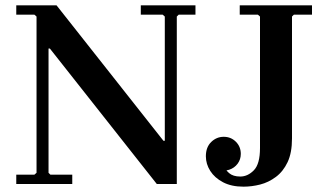

<svg xmlns="http://www.w3.org/2000/svg" viewBox="-20 -690 1219 720"><path d="M568 0 167 -508H162L117 -628L109 -635H41V-670H192L593 -162H598V0ZM41 0V-35H109L117 -42V-628L162 -508V-42L169 -35H251V0ZM713 -670V-635H650L643 -628V0H598V-628L590 -635H508V-670ZM879 -635V-670H1150V-635H1082L1075 -628V-171Q1075 -117 1058.5 -82Q1042 -47 1014.5 -26.5Q987 -6 955.5 2Q924 10 893 10Q848 10 816.5 -6.5Q785 -23 768.5 -49Q752 -75 752 -104Q752 -138 772 -157.5Q792 -177 819 -177Q846 -177 864.5 -158.5Q883 -140 883 -113Q883 -92 871 -76Q859 -60 839.5 -53.5Q820 -47 799 -54L814 -75Q824 -54 839 -41Q854 -28 881 -28Q909 -28 932 -51.5Q955 -75 955 -135V-628L947 -635Z"/></svg>

Font: Brygada 1918 SemiBold
Style: Regular
Weight: 600
Designer: Mateusz Machalski | Borys Kosmynka | Przemek Hoffer
Foundry: NIEPODLEGLA 2018
Version: Version 3.006